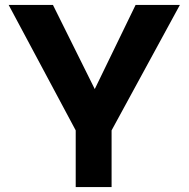

<svg xmlns="http://www.w3.org/2000/svg" viewBox="-20 -756 762 776"><path d="M286 -229 15 -736H194L363 -396L528 -736H707L431 -229V0H286Z"/></svg>

Font: Synthetic
Style: Bold
Weight: 700
Designer: Santiago Orozco
Foundry: Typemade
Version: Version 2.000; ttfautohint (v1.8.4.7-5d5b)